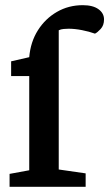

<svg xmlns="http://www.w3.org/2000/svg" viewBox="-20 -722 422 742"><path d="M17 0V-50L93 -64V-428H23V-485L93 -501Q98 -560 126.5 -605Q155 -650 200 -676Q245 -702 300 -702Q339 -702 360.5 -686.5Q382 -671 382 -647Q382 -624 369 -610Q356 -596 347 -592Q325 -600 297 -605.5Q269 -611 245 -611Q236 -611 225.5 -610Q215 -609 207 -605V-67L311 -52V0Z"/></svg>

Font: Faustina SemiBold
Style: Regular
Weight: 600
Designer: Alfonso Garcia
Foundry: http://www.omnibus-type.com
Version: Version 1.200